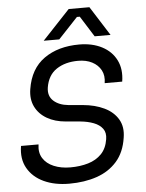

<svg xmlns="http://www.w3.org/2000/svg" viewBox="-63 -1002 814 1070"><g transform="rotate(-5 344.5 -467.0)"><path d="M281 18Q200 18 139.5 -10Q79 -38 49 -90.5Q19 -143 31 -215H129Q122 -170 142 -138Q162 -106 202.5 -89Q243 -72 295 -72Q350 -72 395 -85.5Q440 -99 469.5 -129.5Q499 -160 507 -211Q513 -247 496 -270Q479 -293 446.5 -305.5Q414 -318 372 -322L292 -329Q231 -334 187 -359.5Q143 -385 122 -427.5Q101 -470 110 -526Q128 -639 206.5 -694.5Q285 -750 403 -750Q476 -750 530 -722Q584 -694 609.5 -643Q635 -592 624 -523H526Q533 -565 516.5 -595.5Q500 -626 467 -643Q434 -660 389 -660Q317 -660 268 -627.5Q219 -595 208 -526Q201 -479 231.5 -451.5Q262 -424 314 -419L394 -412Q462 -406 513 -381.5Q564 -357 589.5 -314Q615 -271 605 -211Q593 -130 548.5 -79.5Q504 -29 435.5 -5.5Q367 18 281 18ZM295 -788H208L362 -952H478L582 -788H493L420 -904H404Z"/></g></svg>

Font: Sora Variable Italic
Style: Regular
Weight: 400
Designer: Jonathan Barnbrook, Julián Moncada
Foundry: Barnbrook Fonts
Version: Version 2.000